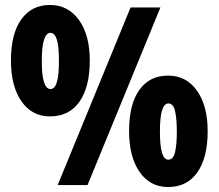

<svg xmlns="http://www.w3.org/2000/svg" viewBox="-20 -744 880 772"><path d="M181 -724Q254 -724 297.5 -663.5Q341 -603 341 -501Q341 -394 299.5 -335Q258 -276 181 -276Q108 -276 66 -337Q24 -398 24 -501Q24 -608 65.5 -666Q107 -724 181 -724ZM183 -612Q166 -612 157 -584Q148 -556 148 -499Q148 -441 157 -413.5Q166 -386 183 -386Q200 -386 208.5 -413Q217 -440 217 -499Q217 -558 208.5 -585Q200 -612 183 -612ZM625 -714 332 0H212L505 -714ZM656 -440Q729 -440 772 -379.5Q815 -319 815 -217Q815 -110 773.5 -51Q732 8 656 8Q583 8 541 -53Q499 -114 499 -217Q499 -324 540 -382Q581 -440 656 -440ZM657 -328Q640 -328 631.5 -300Q623 -272 623 -215Q623 -157 631.5 -129.5Q640 -102 657 -102Q677 -102 684 -133Q691 -164 691 -215Q691 -266 684 -297Q677 -328 657 -328Z"/></svg>

Font: Noto Sans Khmer ExtraCondensed Black
Style: Regular
Weight: 900
Width: 2
Designer: Danh Hong and the Monotype Design Team
Foundry: Monotype Imaging Inc.
Version: Version 2.004